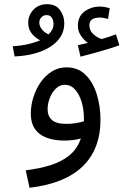

<svg xmlns="http://www.w3.org/2000/svg" viewBox="-20 -654 637 904"><path d="M119.1 230 101.1 147.9Q165 140.1 217 124Q269 107.9 306.2 77.9Q343.3 47.9 360.8 -2Q343.3 2.9 323.2 5.4Q303.2 7.8 284.2 7.8Q208 7.8 166.5 -23.7Q125 -55.2 125 -119.1Q125 -157.2 137 -195.6Q148.9 -233.9 170.9 -265.9Q192.9 -297.9 223.9 -317.4Q254.9 -336.9 293 -336.9Q347.2 -336.9 382.6 -302Q418 -267.1 435.5 -210.4Q453.1 -153.8 453.1 -90.8Q453.1 48.8 368.7 129.9Q284.2 210.9 119.1 230ZM204.1 -139.2Q204.1 -107.9 224.1 -89.4Q244.1 -70.8 293 -70.8Q335.9 -70.8 375 -83Q375 -88.9 375 -97.2Q375 -139.2 364 -175Q353 -210.9 333 -232.9Q313 -254.9 285.2 -254.9Q262.2 -254.9 243.7 -237.5Q225.1 -220.2 214.6 -193.1Q204.1 -166 204.1 -139.2ZM358.9 -387.2 346.7 -440.9Q361.8 -443.8 372.8 -447Q383.8 -450.2 394 -452.1Q375 -464.8 360.8 -486.1Q346.7 -507.3 346.7 -532.2Q346.7 -577.1 378.2 -600.1Q409.7 -623 449.7 -623Q472.7 -623 496.6 -615.2L488.8 -564.9Q479 -566.9 470 -569.1Q460.9 -571.3 449.7 -571.3Q400.9 -571.3 400.9 -535.2Q400.9 -509.3 420.4 -492.2Q439.9 -475.1 459 -470.2Q496.6 -481 525.9 -492.2L542 -440.9Q518.1 -432.1 485.4 -422.1Q452.6 -412.1 419.7 -403.1Q386.7 -394 358.9 -387.2ZM48.8 -388.2 40 -436Q82 -439 114 -446.5Q146 -454.1 168.9 -464.4Q144 -477.1 128.4 -497.6Q112.8 -518.1 112.8 -547.4Q112.8 -582 137.5 -608.2Q162.1 -634.3 202.1 -634.3Q242.2 -634.3 262.5 -606.7Q282.7 -579.1 282.7 -543.9Q282.7 -477.1 218.8 -435.1Q154.8 -393.1 48.8 -388.2ZM165 -547.4Q165 -531.2 177.5 -515.6Q189.9 -500 209 -492.2Q231.9 -514.2 231.9 -541Q231.9 -559.1 223.9 -571Q215.8 -583 199.7 -583Q185.1 -583 175 -572.5Q165 -562 165 -547.4Z"/></svg>

Font: Kurinto Seri
Style: Regular
Weight: 400
Designer: Kurinto was developed by Clint Goss from a range of fonts that are compatible with the SIL Open Font License Version 1.1
Foundry: Clinton F. Goss
Version: Version 2.196; July 25, 2020